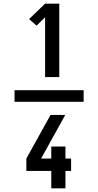

<svg xmlns="http://www.w3.org/2000/svg" viewBox="-20 -868 540 1056"><path d="M60 -308V-372H440V-308ZM228 -444V-773L181 -727L140 -763L228 -848H306V-444ZM262 168V72H125V4L258 -236H339L206 4H262V-62H340V4H371V72H340V168Z"/></svg>

Font: Iosevka Term Semibold
Style: Regular
Weight: 600
Monospace: yes
Designer: Belleve Invis
Foundry: Belleve Invis
Version: Version 31.4.0